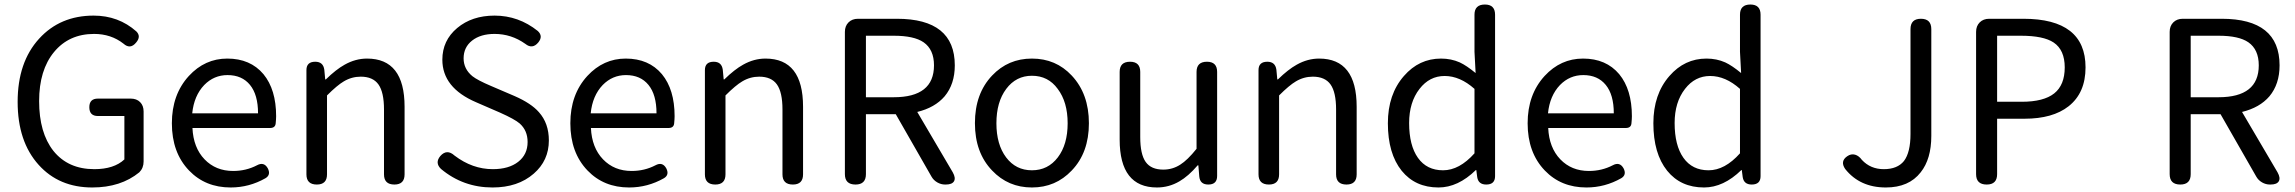

<svg xmlns="http://www.w3.org/2000/svg" viewBox="-20 -816 10149 849"><path d="M388 13Q241 13 151 -87Q58 -190 58 -365.5Q58 -541 153 -645Q246 -747 394 -747Q504 -747 583 -677Q605 -655 582 -628Q556 -596 526 -623Q471 -666 396 -666Q285 -666 219 -586Q153 -506 153 -369Q153 -229 216 -149Q281 -68 397 -68Q484 -68 530 -111V-303H413Q375 -303 375 -342Q375 -380 413 -380H495H558Q584 -380 599.5 -364.5Q615 -349 615 -323V-102Q615 -73 596 -54Q514 13 388 13Z M1000 13Q888 13 816 -62Q740 -141 740 -271Q740 -398 815 -480Q886 -557 985 -557Q1087 -557 1145 -488Q1201 -420 1201 -302Q1201 -290 1199 -270Q1197 -250 1174 -250H1014H831Q835 -163 884.5 -111.5Q934 -60 1011 -60Q1068 -60 1116 -85Q1147 -102 1164 -72Q1179 -43 1154 -28Q1082 13 1000 13ZM830 -315H975H1121Q1121 -397 1085.5 -440.5Q1050 -484 986 -484Q926 -484 883 -440Q838 -393 830 -315Z M1381 0Q1335 0 1335 -45V-271V-506Q1335 -543 1374 -543Q1409 -543 1414 -508L1418 -465H1421Q1466 -509 1504 -530Q1552 -557 1603 -557Q1769 -557 1769 -344V-45Q1769 0 1724 0Q1678 0 1678 -45V-332Q1678 -408 1653.5 -442.5Q1629 -477 1575 -477Q1535 -477 1500 -456Q1471 -439 1426 -394V-45Q1426 0 1381 0Z M2158 13Q2028 13 1930 -69Q1902 -96 1927 -126Q1956 -159 1990 -128Q2069 -68 2159 -68Q2230 -68 2271.5 -100.5Q2313 -133 2313 -188Q2313 -239 2278 -270Q2256 -289 2191 -318L2138 -341L2085 -364Q1936 -428 1936 -552Q1936 -637 2001.5 -692Q2067 -747 2167 -747Q2273 -747 2358 -679Q2383 -656 2360 -628Q2334 -597 2303 -622Q2241 -666 2167 -666Q2105 -666 2067.5 -636.5Q2030 -607 2030 -558Q2030 -511 2069 -479Q2092 -461 2151 -436L2256 -391Q2329 -359 2363 -320Q2407 -271 2407 -195Q2407 -106 2340 -48Q2270 13 2158 13Z M2762 13Q2650 13 2578 -62Q2502 -141 2502 -271Q2502 -398 2577 -480Q2648 -557 2747 -557Q2849 -557 2907 -488Q2963 -420 2963 -302Q2963 -290 2961 -270Q2959 -250 2936 -250H2776H2593Q2597 -163 2646.5 -111.5Q2696 -60 2773 -60Q2830 -60 2878 -85Q2909 -102 2926 -72Q2941 -43 2916 -28Q2844 13 2762 13ZM2592 -315H2737H2883Q2883 -397 2847.5 -440.5Q2812 -484 2748 -484Q2688 -484 2645 -440Q2600 -393 2592 -315Z M3143 0Q3097 0 3097 -45V-271V-506Q3097 -543 3136 -543Q3171 -543 3176 -508L3180 -465H3183Q3228 -509 3266 -530Q3314 -557 3365 -557Q3531 -557 3531 -344V-45Q3531 0 3486 0Q3440 0 3440 -45V-332Q3440 -408 3415.5 -442.5Q3391 -477 3337 -477Q3297 -477 3262 -456Q3233 -439 3188 -394V-45Q3188 0 3143 0Z M3763 0Q3716 0 3716 -46V-675Q3716 -701 3732 -717Q3748 -733 3774 -733H3831H3946Q4202 -733 4202 -527Q4202 -444 4157 -390Q4114 -340 4036 -321L4193 -54Q4207 -29 4198.5 -14.5Q4190 0 4162 0H4159Q4141 0 4124.5 -9.5Q4108 -19 4099 -35L3941 -311H3809V-46Q3809 0 3763 0ZM3809 -386H3932Q4110 -386 4110 -527Q4110 -597 4064 -629Q4022 -658 3932 -658H3870H3809Z M4543 13Q4438 13 4367 -62Q4291 -141 4291 -271.5Q4291 -402 4367 -482Q4438 -557 4543 -557Q4649 -557 4719 -482Q4795 -401 4795 -271Q4795 -141 4719 -62Q4648 13 4543 13ZM4543 -63Q4614 -63 4657.5 -120Q4701 -177 4701 -271Q4701 -365 4657 -423Q4615 -481 4543 -481Q4473 -481 4429.5 -423Q4386 -365 4386 -271Q4386 -177 4429 -120Q4472 -63 4543 -63Z M5096 13Q4931 13 4931 -199V-498Q4931 -543 4977 -543Q5022 -543 5022 -498V-210Q5022 -134 5046 -100Q5070 -66 5124 -66Q5165 -66 5199 -88Q5231 -108 5271 -158V-498Q5271 -543 5317 -543Q5362 -543 5362 -498V-271V-38Q5362 0 5323 0Q5286 0 5283 -36L5279 -85H5276Q5235 -37 5195 -14Q5149 13 5096 13Z M5591 0Q5545 0 5545 -45V-271V-506Q5545 -543 5584 -543Q5619 -543 5624 -508L5628 -465H5631Q5676 -509 5714 -530Q5762 -557 5813 -557Q5979 -557 5979 -344V-45Q5979 0 5934 0Q5888 0 5888 -45V-332Q5888 -408 5863.5 -442.5Q5839 -477 5785 -477Q5745 -477 5710 -456Q5681 -439 5636 -394V-45Q5636 0 5591 0Z M6341 13Q6238 13 6178 -61Q6117 -137 6117 -271Q6117 -399 6188 -480Q6255 -557 6352 -557Q6397 -557 6435 -540Q6465 -526 6505 -493L6500 -587V-751Q6500 -796 6546 -796Q6591 -796 6591 -751V-398V-37Q6591 0 6552 0Q6517 0 6512 -33L6508 -64H6506Q6427 13 6341 13ZM6361 -63Q6433 -63 6500 -138V-280V-423Q6436 -480 6368 -480Q6301 -480 6257 -423Q6211 -364 6211 -272Q6211 -173 6250 -118Q6289 -63 6361 -63Z M6995 13Q6883 13 6811 -62Q6735 -141 6735 -271Q6735 -398 6810 -480Q6881 -557 6980 -557Q7082 -557 7140 -488Q7196 -420 7196 -302Q7196 -290 7194 -270Q7192 -250 7169 -250H7009H6826Q6830 -163 6879.5 -111.5Q6929 -60 7006 -60Q7063 -60 7111 -85Q7142 -102 7159 -72Q7174 -43 7149 -28Q7077 13 6995 13ZM6825 -315H6970H7116Q7116 -397 7080.5 -440.5Q7045 -484 6981 -484Q6921 -484 6878 -440Q6833 -393 6825 -315Z M7515 13Q7412 13 7352 -61Q7291 -137 7291 -271Q7291 -399 7362 -480Q7429 -557 7526 -557Q7571 -557 7609 -540Q7639 -526 7679 -493L7674 -587V-751Q7674 -796 7720 -796Q7765 -796 7765 -751V-398V-37Q7765 0 7726 0Q7691 0 7686 -33L7682 -64H7680Q7601 13 7515 13ZM7535 -63Q7607 -63 7674 -138V-280V-423Q7610 -480 7542 -480Q7475 -480 7431 -423Q7385 -364 7385 -272Q7385 -173 7424 -118Q7463 -63 7535 -63Z M8319 13Q8204 13 8139 -69Q8116 -103 8148 -125Q8165 -137 8183 -132Q8200 -127 8213 -109Q8251 -68 8310 -68Q8370 -68 8399 -104Q8428 -142 8428 -224V-687Q8428 -733 8474 -733Q8520 -733 8520 -687V-474V-215Q8520 -113 8473 -54Q8421 13 8319 13Z M8765 0Q8718 0 8718 -46V-675Q8718 -701 8734 -717Q8750 -733 8776 -733H8822H8927Q9202 -733 9202 -518Q9202 -405 9127 -346Q9057 -291 8932 -291H8811V-46Q8811 0 8765 0ZM8811 -366H8865H8920Q9017 -366 9063.5 -403Q9110 -440 9110 -518Q9110 -595 9061 -628Q9016 -658 8916 -658H8811Z M9621 0Q9574 0 9574 -46V-675Q9574 -701 9590 -717Q9606 -733 9632 -733H9689H9804Q10060 -733 10060 -527Q10060 -444 10015 -390Q9972 -340 9894 -321L10051 -54Q10065 -29 10056.5 -14.5Q10048 0 10020 0H10017Q9999 0 9982.5 -9.5Q9966 -19 9957 -35L9799 -311H9667V-46Q9667 0 9621 0ZM9667 -386H9790Q9968 -386 9968 -527Q9968 -597 9922 -629Q9880 -658 9790 -658H9728H9667Z"/></svg>

Font: GenSenRounded JP R
Style: Regular
Weight: 400
Version: Version 1.501;PS 1;hotconv 16.6.51;makeotf.lib2.5.65220